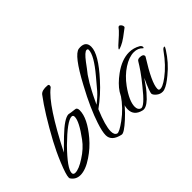

<svg xmlns="http://www.w3.org/2000/svg" viewBox="-75 -834 1157 1157"><g transform="rotate(-45 503.0 -256.0)"><path d="M100 16Q61 16 40 -17Q39 -18 39 -24Q39 -48 70 -123Q84 -157 98.5 -187.5Q113 -218 128 -246Q212 -401 280 -491Q296 -511 341 -507Q351 -506 351 -498Q351 -487 344 -483Q262 -420 125 -151Q130 -156 147 -173Q164 -190 195 -220Q273 -295 308 -295Q315 -293 327 -291.5Q339 -290 355 -288Q373 -288 373 -264Q373 -197 295 -105Q255 -58 204 -24Q145 16 100 16ZM88 -16Q119 -16 171 -50Q198 -67 220 -87Q242 -107 258 -129Q324 -218 324 -257Q324 -272 311 -272Q274 -272 169 -169Q71 -69 71 -31Q71 -16 88 -16Z M448 19Q377 4 377 -47Q377 -77 396 -134Q410 -177 434.5 -232.5Q459 -288 496 -356Q585 -523 631 -530Q635 -531 644 -531Q693 -531 693 -485Q693 -422 587 -306Q528 -240 457 -189Q415 -89 415 -42Q415 -11 434 -5Q449 -1 504 -41Q567 -87 612 -153Q619 -163 625 -163Q629 -163 629 -159Q629 -155 624 -147Q586 -86 525 -31Q466 23 448 19ZM468 -216Q504 -243 528 -270L587 -340Q669 -437 669 -483Q669 -492 659 -492Q642 -492 605 -443Q594 -427 582 -412Q570 -397 558 -381Q543 -359 530.5 -338Q518 -317 507 -295Q504 -291 494.5 -271Q485 -251 468 -216Z M805 11Q785 11 768.5 -2Q752 -15 749 -27Q746 -41 786 -127L763 -94Q748 -72 733 -55Q718 -38 705 -25Q667 11 641 5Q581 -9 581 -63Q581 -106 622 -173Q635 -193 655 -213Q675 -233 701 -252Q768 -301 830 -301Q868 -301 902 -281Q913 -273 913 -264Q913 -257 909 -257Q908 -257 907 -258Q886 -281 851 -281Q810 -281 762 -250Q714 -219 676 -167Q622 -92 622 -45Q622 -18 641 -11Q665 -1 743 -100Q775 -139 796.5 -170Q818 -201 831 -223Q837 -234 853 -234Q883 -234 883 -216Q883 -213 882 -212Q795 -74 795 -25Q795 -13 802 -12Q823 -6 872 -43Q931 -87 983 -160Q994 -175 1003 -175Q1006 -175 1006 -173Q1006 -168 997 -154Q976 -121 950.5 -92Q925 -63 894 -38Q850 -1 822 8Q815 11 805 11ZM801 -355Q799 -355 799 -357Q799 -361 814 -376Q837 -396 859.5 -417Q882 -438 892 -452Q896 -456 900 -456Q906 -456 912.5 -448Q919 -440 919 -432Q919 -428 916 -425Q893 -407 868 -389Q843 -371 824 -363Q805 -355 801 -355Z"/></g></svg>

Font: Ephesis
Style: Regular
Weight: 400
Designer: Robert E. Leuschke
Foundry: Robert E. Leuschke
Version: Version 1.010; ttfautohint (v1.8.3)